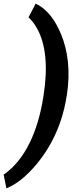

<svg xmlns="http://www.w3.org/2000/svg" viewBox="-23 -809 395 1051"><path d="M-3 147 12 222C60 203 104 168 141 130C235 33 313 -102 341 -278L343 -289C364 -424 347 -534 312 -620C283 -690 241 -757 172 -789L133 -714C148 -701 163 -682 177 -658C228 -572 240 -444 216 -290L214 -277C184 -88 114 66 -3 147Z"/></svg>

Font: Aerodynamic
Style: Obl
Weight: 500
Designer: Google
Version: Version 2.000980; 2014